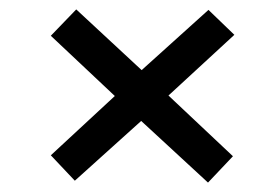

<svg xmlns="http://www.w3.org/2000/svg" viewBox="-20 -532 590 408"><path d="M422 -144 280 -275 139 -148 88 -202 224 -328 88 -456 142 -512 281 -383 423 -511 478 -458 338 -329 475 -200Z"/></svg>

Font: Inconsolata SemiExpanded Medium
Style: Regular
Weight: 500
Width: 6
Monospace: yes
Designer: Raph Levien, Cyreal, Brenton Simpson
Foundry: Raph Levien, Cyreal, Google
Version: Version 3.001; ttfautohint (v1.8.2.53-6de2)